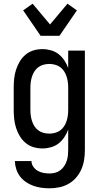

<svg xmlns="http://www.w3.org/2000/svg" viewBox="-20 -793 540 1036"><path d="M248 223Q225 223 203 220Q181 217 160 209.5Q139 202 120.5 189.5Q102 177 88.5 159.5Q75 142 68 120.5Q61 99 60 76H150Q150 93 160 107Q170 121 184 129Q198 137 214.5 140Q231 143 248 143Q263 143 278 139Q293 135 305.5 125.5Q318 116 326.5 103Q335 90 340 75.5Q345 61 346.5 45.5Q348 30 348 15V-94Q340 -72 327 -52.5Q314 -33 296 -19Q278 -5 255 1.5Q232 8 209 8Q184 8 160.5 1Q137 -6 118 -22Q99 -38 86.5 -59Q74 -80 66.5 -103.5Q59 -127 56.5 -151.5Q54 -176 54 -200V-320Q54 -344 56.5 -368.5Q59 -393 66.5 -416.5Q74 -440 86.5 -461Q99 -482 118 -498Q137 -514 160.5 -521Q184 -528 209 -528Q232 -528 255 -521.5Q278 -515 296 -501Q314 -487 327 -467.5Q340 -448 348 -426V-520H438V15Q438 42 434 68.5Q430 95 419.5 119.5Q409 144 391.5 164.5Q374 185 350.5 198.5Q327 212 300.5 217.5Q274 223 248 223ZM246 -72Q261 -72 276.5 -76Q292 -80 304.5 -89Q317 -98 325.5 -111Q334 -124 339 -139Q344 -154 346 -169.5Q348 -185 348 -200V-320Q348 -335 346 -350.5Q344 -366 339 -381Q334 -396 325.5 -409Q317 -422 304.5 -431Q292 -440 276.5 -444Q261 -448 246 -448Q231 -448 215.5 -444Q200 -440 187.5 -431Q175 -422 166.5 -409Q158 -396 153 -381Q148 -366 146 -350.5Q144 -335 144 -320V-200Q144 -185 146 -169.5Q148 -154 153 -139Q158 -124 166.5 -111Q175 -98 187.5 -89Q200 -80 215.5 -76Q231 -72 246 -72ZM199 -600 105 -737 156 -773 250 -661 344 -773 395 -737 301 -600Z"/></svg>

Font: Iosevka Fixed Medium
Style: Regular
Weight: 500
Monospace: yes
Designer: Belleve Invis
Foundry: Belleve Invis
Version: Version 32.3.0